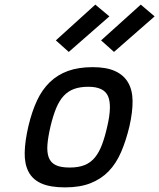

<svg xmlns="http://www.w3.org/2000/svg" viewBox="-20 -801 690 832"><path d="M382 -510Q441 -510 478.5 -493Q516 -476 535 -443.5Q554 -411 554.5 -363.5Q555 -316 541 -254Q526 -191 504.5 -141.5Q483 -92 450.5 -58.5Q418 -25 372 -7Q326 11 262 11Q198 11 159.5 -6Q121 -23 103.5 -57Q86 -91 87 -140Q88 -189 103 -254Q118 -317 140 -364.5Q162 -412 195.5 -444.5Q229 -477 274.5 -493.5Q320 -510 382 -510ZM282 -75Q321 -75 347.5 -86Q374 -97 392 -119.5Q410 -142 422.5 -175.5Q435 -209 445 -254Q466 -344 448 -384.5Q430 -425 363 -425Q327 -425 301 -415.5Q275 -406 256 -385.5Q237 -365 223.5 -332.5Q210 -300 199 -254Q188 -207 185.5 -173.5Q183 -140 191.5 -118Q200 -96 221.5 -85.5Q243 -75 282 -75ZM590 -781 650 -730 474 -576 418 -626ZM393 -781 454 -730 278 -576 222 -626Z"/></svg>

Font: Panefresco 600wt
Style: Italic
Weight: 600
Foundry: Campivisivi & Chank Co
Version: Version 1.000